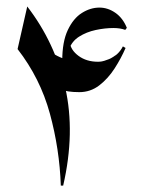

<svg xmlns="http://www.w3.org/2000/svg" viewBox="-20 -561 445 592"><path d="M278.8 -330.6 171.9 -373.5Q171.9 -432.1 189 -468.3Q206.1 -504.4 232.4 -521Q258.8 -537.6 286.6 -537.6Q312.5 -537.6 335.7 -521.5Q358.9 -505.4 371.1 -475.1L366.2 -468.8Q351.1 -474.6 329.6 -474.6Q303.7 -474.6 275.1 -468.5Q246.6 -462.4 223.9 -448Q201.2 -433.6 192.9 -408.7L195.3 -430.7Q197.8 -406.7 222.2 -388.7Q246.6 -370.6 282.2 -370.6Q294.9 -370.6 308.8 -375.5Q322.8 -380.4 336.9 -391.1ZM224.6 -276.9Q185.5 -276.9 167 -285.9Q148.4 -294.9 140.6 -308.6L124 -418Q135.3 -395.5 173.8 -381.1Q212.4 -366.7 253.9 -366.7Q287.1 -366.7 316.2 -378.7Q345.2 -390.6 358.9 -418L367.2 -413.1Q353.5 -381.3 333.3 -349.9Q313 -318.4 285.9 -297.6Q258.8 -276.9 224.6 -276.9ZM34.2 -409.7 64 -541Q149.9 -429.7 181.2 -290.8Q212.4 -151.9 174.8 11.2H167.5Q163.6 -101.6 133.8 -210.7Q104 -319.8 34.2 -409.7Z"/></svg>

Font: Lateef
Style: Regular
Weight: 400
Designer: SIL International
Foundry: SIL International
Version: Version 4.200